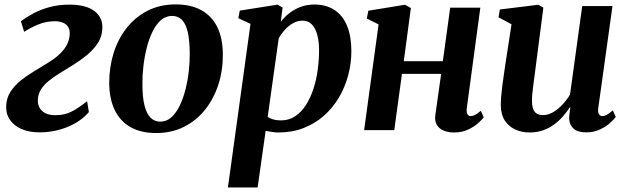

<svg xmlns="http://www.w3.org/2000/svg" viewBox="-20 -576 2778 850"><path d="M156 10Q108.5 10 74.2 -5.2Q40 -20.5 22.5 -47.8Q5 -75 7.5 -110.5Q9.5 -144 27.2 -171Q45 -198 72.5 -220Q100 -242 132 -261.2Q164 -280.5 194 -299Q239 -326.5 262.8 -357Q286.5 -387.5 288.5 -423.5Q290 -444 281.5 -457Q273 -470 257.8 -476Q242.5 -482 223.5 -482Q183.5 -482 147.8 -467Q112 -452 87 -435L72.5 -482Q96 -499.5 127.5 -516.5Q159 -533.5 199 -544.5Q239 -555.5 287 -555.5Q361 -555.5 398.8 -526.5Q436.5 -497.5 433 -447.5Q431 -412.5 412.5 -384.5Q394 -356.5 365.8 -333Q337.5 -309.5 305.2 -289.5Q273 -269.5 243 -251Q215.5 -234 194.5 -216.8Q173.5 -199.5 161.2 -179.8Q149 -160 147.5 -135.5Q146.5 -116 154.5 -100.2Q162.5 -84.5 180.2 -75.2Q198 -66 225 -66Q266.5 -66 298 -82.5Q329.5 -99 365.5 -128L373.5 -80Q347 -49 310.5 -29Q274 -9 234.2 0.5Q194.5 10 156 10Z M757.5 -556.5Q825.5 -556.5 872 -530.5Q918.5 -504.5 942.5 -455Q966.5 -405.5 966.5 -334.5Q967 -265 947 -202.5Q927 -140 888.8 -91.5Q850.5 -43 795.5 -15Q740.5 13 671 13Q604 13 557.8 -13.2Q511.5 -39.5 487.8 -89Q464 -138.5 463.5 -208.5Q463.5 -279 483.2 -341.8Q503 -404.5 541.2 -452.8Q579.5 -501 634 -528.8Q688.5 -556.5 757.5 -556.5ZM742 -505.5Q713.5 -505.5 692 -486.5Q670.5 -467.5 655 -435.5Q639.5 -403.5 629.5 -364Q619.5 -324.5 614.8 -282.8Q610 -241 610.5 -203.5Q610.5 -144.5 620 -108Q629.5 -71.5 647 -54.5Q664.5 -37.5 689.5 -37.5Q717.5 -37.5 738.8 -56.8Q760 -76 775.5 -108Q791 -140 801 -179.5Q811 -219 815.8 -260.8Q820.5 -302.5 820 -340.5Q819.5 -399.5 810.8 -435.8Q802 -472 784.8 -488.8Q767.5 -505.5 742 -505.5Z M989 254 1089 -470.5 1035 -495.5 1041.5 -529 1209 -555.5 1231 -542.5 1223 -479.5Q1238.5 -500 1260.8 -517.5Q1283 -535 1310.8 -545.5Q1338.5 -556 1371 -556Q1424.5 -556 1461.2 -531.5Q1498 -507 1516.8 -461Q1535.5 -415 1535.5 -349.5Q1535.5 -294.5 1521.2 -241.8Q1507 -189 1479.8 -143.2Q1452.5 -97.5 1413.2 -63Q1374 -28.5 1323.5 -9Q1273 10.5 1212.5 10.5Q1199 10.5 1184.5 8.2Q1170 6 1156 3.5L1120.5 254ZM1165 -58.5Q1176 -51 1190.5 -47Q1205 -43 1223.5 -43Q1259.5 -43 1287 -61.5Q1314.5 -80 1334.5 -111.2Q1354.5 -142.5 1367.5 -182.5Q1380.5 -222.5 1386.5 -266.5Q1392.5 -310.5 1392.5 -353.5Q1392.5 -392.5 1384.5 -422Q1376.5 -451.5 1360.5 -468Q1344.5 -484.5 1319.5 -484.5Q1297 -484.5 1276.8 -473Q1256.5 -461.5 1240.5 -443.5Q1224.5 -425.5 1214 -407Z M2046.5 -97Q2044.5 -78 2049.5 -70Q2054.5 -62 2063 -62Q2072 -62 2082 -66.8Q2092 -71.5 2108.5 -85.5L2121.5 -56.5Q2115 -47.5 2097.5 -31.5Q2080 -15.5 2052.8 -2.5Q2025.5 10.5 1989.5 10.5Q1963.5 10.5 1943.8 2Q1924 -6.5 1914 -23.2Q1904 -40 1907 -65L1933 -249H1759.5L1725.5 0H1592L1656 -468L1604 -494L1610.5 -528.5L1773 -555L1799 -540.5L1767.5 -305H1940.5L1973 -542H2106.5Z M2324.5 10.5Q2292 10.5 2263.2 -1.8Q2234.5 -14 2216 -40.8Q2197.5 -67.5 2197 -111Q2197 -128 2198.8 -149.2Q2200.5 -170.5 2203.5 -194Q2206.5 -217.5 2210 -241.2Q2213.5 -265 2216.5 -286L2244.5 -468.5L2187 -499.5L2193 -534L2363.5 -555L2385.5 -542L2352.5 -287Q2350 -266.5 2347 -244.2Q2344 -222 2341.2 -201Q2338.5 -180 2336.8 -162.5Q2335 -145 2335 -133.5Q2335 -109 2340.2 -94.2Q2345.5 -79.5 2356.5 -73Q2367.5 -66.5 2384.5 -66.5Q2407 -66.5 2429 -79.5Q2451 -92.5 2470.2 -113.2Q2489.5 -134 2503.5 -157L2557.5 -549H2691.5L2628.5 -97.5Q2626 -79 2631.5 -70.5Q2637 -62 2646.5 -62Q2655.5 -62 2666 -67.5Q2676.5 -73 2693 -87.5L2706 -58.5Q2699 -48 2681 -31.8Q2663 -15.5 2636 -2.8Q2609 10 2575 10Q2538 10 2520 -5.8Q2502 -21.5 2500 -47.5Q2499.5 -50.5 2499.8 -56.8Q2500 -63 2501 -70.8Q2502 -78.5 2503 -86.5Q2504 -94.5 2505 -101.5L2503.5 -102Q2490 -81.5 2472.5 -61.2Q2455 -41 2433 -24.8Q2411 -8.5 2384 1Q2357 10.5 2324.5 10.5Z"/></svg>

Font: Merriweather 48pt
Style: Bold Italic
Weight: 700
Italic angle: -7.8°
Version: Version 2.101